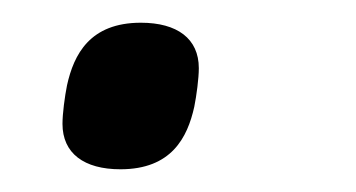

<svg xmlns="http://www.w3.org/2000/svg" viewBox="-20 -137 313 169"><path d="M86 12C131 12 145 -16 151 -43C153 -53 155 -68 155 -77C155 -103 136 -117 104 -117C59 -117 45 -89 39 -62C37 -52 35 -37 35 -28C35 -2 54 12 86 12Z"/></svg>

Font: LVC Sans
Style: Italic
Weight: 400
Italic angle: -11.31°
Designer: Mike Abbink, Paul van der Laan, Pieter van Rosmalen
Foundry: Bold Monday
Version: Version 3.0